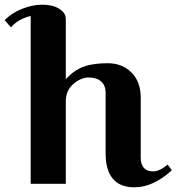

<svg xmlns="http://www.w3.org/2000/svg" viewBox="-20 -785 754 820"><path d="M261 -704V-447Q296 -485 336.5 -500Q377 -515 439.5 -515Q502 -515 541.5 -475.5Q581 -436 581 -368V-111Q581 -84 594 -68.5Q607 -53 634 -53Q661 -53 696 -82L714 -58Q634 15 554 15Q431 15 431 -132V-389Q431 -420 412 -437Q393 -454 359 -454Q325 -454 293 -426Q261 -398 261 -353V0H111V-717Q56 -703 27 -668L0 -699Q29 -729 73.5 -747Q118 -765 161.5 -765Q205 -765 233 -747.5Q261 -730 261 -704Z"/></svg>

Font: Croissant One
Style: Regular
Weight: 400
Designer: Eduardo Rodriguez Tunni
Foundry: Eduardo Rodriguez Tunni
Version: Version 1.001